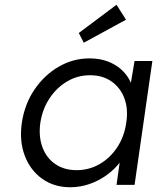

<svg xmlns="http://www.w3.org/2000/svg" viewBox="-20 -779 662 809"><path d="M276 10Q208 10 158 -25.5Q108 -61 84.5 -122.5Q61 -184 72 -262Q84 -341 125.5 -402Q167 -463 227.5 -498Q288 -533 357 -533Q398 -533 431.5 -521Q465 -509 489.5 -487.5Q514 -466 528 -437.5Q542 -409 545 -376L524 -387L547 -522H622L547 0H471L489 -128L511 -141Q500 -111 476 -83.5Q452 -56 420.5 -35Q389 -14 352 -2Q315 10 276 10ZM303 -62Q355 -62 399.5 -87.5Q444 -113 474 -158.5Q504 -204 512 -262Q521 -320 504 -365Q487 -410 449.5 -436Q412 -462 360 -462Q307 -462 263 -436Q219 -410 189 -365Q159 -320 150 -262Q142 -205 158.5 -159.5Q175 -114 212.5 -88Q250 -62 303 -62ZM333 -599 312 -640 471 -759 511 -696Z"/></svg>

Font: Lexend Light
Style: Italic
Weight: 300
Italic angle: -8.13011°
Designer: Bonnie Shaver-Troup, Thomas Jockin
Foundry: Lexend
Version: Version 1.007